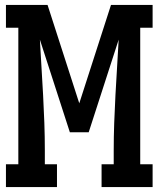

<svg xmlns="http://www.w3.org/2000/svg" viewBox="-20 -755 640 775"><path d="M4 0V-92H54V-643H4V-735H172L300 -338L428 -735H596V-643H546V-92H596V0H390V-92H439V-147Q439 -203 441 -259Q443 -315 446 -371Q449 -427 452.5 -483Q456 -539 459 -595L338 -221H262L141 -595Q144 -539 147.5 -483Q151 -427 154 -371Q157 -315 159 -259Q161 -203 161 -147V-92H210V0Z"/></svg>

Font: Iosevka Slab Semibold Extended
Style: Regular
Weight: 600
Width: 7
Monospace: yes
Designer: Belleve Invis
Foundry: Belleve Invis
Version: Version 11.1.0; ttfautohint (v1.8.3)